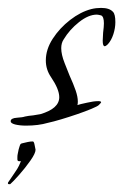

<svg xmlns="http://www.w3.org/2000/svg" viewBox="-74 -276 312 486"><path d="M-8 42Q-24 42 -36 39Q-47 36 -47 31Q-47 23 -31 22Q-16 21 -11 19Q-2 17 10 16Q21 14 28 13Q76 -1 76 -30Q76 -50 55 -81Q42 -100 42 -123Q42 -151 59.5 -178Q77 -205 103.5 -225.5Q130 -246 157 -253Q169 -256 182 -256Q203 -256 212 -246Q218 -240 218 -220Q218 -205 213 -189.5Q208 -174 199 -164Q194 -159 191 -159Q186 -159 186 -173L187 -193Q188 -201 188.5 -207Q189 -213 189 -217Q189 -234 182 -237Q174 -239 171 -239Q150 -239 126 -220Q102 -201 87 -176Q81 -167 81 -154Q81 -138 89.5 -116.5Q98 -95 102 -85Q112 -63 117.5 -47Q123 -31 123 -19Q123 -13 122 -10Q127 -12 146 -16Q163 -20 175 -20Q182 -20 182 -17Q182 -16 176 -10Q173 -7 157.5 -0.5Q142 6 121.5 13Q101 20 81 26Q61 32 47 35Q23 42 -8 42ZM-48 190Q-54 191 -54 188Q-54 186 -53 185Q-52 184 -47.5 177Q-43 170 -36 160Q-29 150 -26 143.5Q-23 137 -21 132H-26Q-30 132 -30 127Q-30 126 -30 121.5Q-30 117 -29 113Q-27 101 -24 93Q-23 91 -22.5 89.5Q-22 88 -19 87Q-11 85 -4 83.5Q3 82 9 82Q12 82 13.5 90.5Q15 99 16 103Q16 112 3 130.5Q-10 149 -25.5 166.5Q-41 184 -48 190Z"/></svg>

Font: Allison
Style: Regular
Weight: 400
Designer: Robert E. Leuschke
Foundry: Robert E. Leuschke
Version: Version 1.010; ttfautohint (v1.8.3)